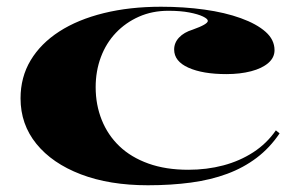

<svg xmlns="http://www.w3.org/2000/svg" viewBox="-20 -535 894 570"><path d="M419 15Q305 15 220 -17.5Q135 -50 88 -108Q41 -166 41 -243Q41 -306 71 -356Q101 -406 156 -441.5Q211 -477 288 -496Q365 -515 458 -515Q526 -515 587 -506.5Q648 -498 695 -481Q742 -464 768.5 -440.5Q795 -417 795 -386Q795 -364 776.5 -348Q758 -332 725.5 -323.5Q693 -315 652 -315Q582 -315 539.5 -334Q497 -353 497 -388Q497 -408 511.5 -423.5Q526 -439 552 -447Q597 -463 597 -473Q597 -479 582.5 -486Q568 -493 542 -498Q516 -503 480 -503Q432 -503 392.5 -485.5Q353 -468 324 -437.5Q295 -407 279.5 -365.5Q264 -324 264 -276Q264 -224 282 -179Q300 -134 334.5 -101Q369 -68 420.5 -49.5Q472 -31 539 -31Q594 -31 643 -44Q692 -57 732 -83Q772 -109 799 -148L810 -139Q781 -96 742 -66.5Q703 -37 654.5 -19Q606 -1 547 7Q488 15 419 15Z"/></svg>

Font: Kalnia SemiExpanded Medium
Style: Regular
Weight: 500
Width: 6
Designer: Frida Medrano
Foundry: Frida Medrano
Version: Version 1.105